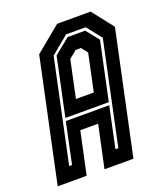

<svg xmlns="http://www.w3.org/2000/svg" viewBox="-154 -789 757 879"><g transform="rotate(-20 224.0 -350.0)"><path d="M-24.5 0 102.5 -597 227.5 -700H390.5L471.5 -597L344.5 0H203.5L247.5 -206H160.5L116.5 0ZM56.5 -69H70.5L112.5 -268H324L282 -69H296L402 -568.5L345 -640.5H249.5L162.5 -568.5ZM115.5 -282 175.5 -564.5 252 -626.5H337.5L387 -564.5L327 -282ZM190.5 -347H277.5L316 -528L292 -558.5H266L229 -528Z"/></g></svg>

Font: Tourney Condensed Regular
Style: Bold Italic
Weight: 700
Width: 3
Italic angle: -12°
Designer: Tyler Finck
Foundry: Etcetera Type Co
Version: Version 1.010; ttfautohint (v1.8.3)